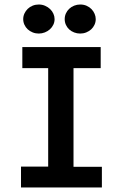

<svg xmlns="http://www.w3.org/2000/svg" viewBox="-20 -832 540 852"><path d="M73.2 0ZM79.1 -623H426.8V-529.8H306.2V-91.8H432.1V0H73.2V-92.8H193.8V-529.8H79.1ZM151.9 -812Q167 -812 179.9 -806.4Q192.9 -800.8 202.4 -791.7Q211.9 -782.7 217 -771Q222.2 -759.3 222.2 -747.1Q222.2 -733.9 216.6 -722.2Q210.9 -710.4 201.4 -701.9Q191.9 -693.4 179 -688.2Q166 -683.1 151.9 -683.1Q137.7 -683.1 125 -688.2Q112.3 -693.4 103 -701.9Q93.8 -710.4 88.4 -722.2Q83 -733.9 83 -747.1Q83 -760.3 88.4 -772Q93.8 -783.7 103 -792.7Q112.3 -801.8 125 -806.9Q137.7 -812 151.9 -812ZM335.9 -812Q351.6 -812 364.3 -806.4Q377 -800.8 386 -791.5Q395 -782.2 399.9 -770.5Q404.8 -758.8 404.8 -747.1Q404.8 -733.9 399.4 -722.2Q394 -710.4 384.8 -701.9Q375.5 -693.4 362.8 -688.2Q350.1 -683.1 335.9 -683.1Q321.8 -683.1 309.1 -688Q296.4 -692.9 287.1 -701.4Q277.8 -710 272.5 -721.7Q267.1 -733.4 267.1 -747.1Q267.1 -760.7 272.5 -772.5Q277.8 -784.2 287.1 -793Q296.4 -801.8 309.1 -806.9Q321.8 -812 335.9 -812Z"/></svg>

Font: InconsolataGo
Style: Bold
Weight: 700
Designer: Raph Levien, Kirill Tkachev(cyreal.org)
Foundry: Raph Levien, Kirill Tkachev(cyreal.org)
Version: Version 1.015; ttfautohint (v0.92) -l 8 -r 50 -G 200 -x 14 -